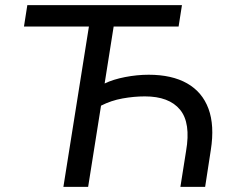

<svg xmlns="http://www.w3.org/2000/svg" viewBox="-20 -725 913 745"><path d="M226 0 325 -622H73L86 -705H686L673 -622H421L386 -401Q419 -417 465.5 -426Q512 -435 557 -435Q647 -435 706 -401.5Q765 -368 789 -303Q813 -238 798 -143L776 0H680L702 -139Q721 -248 678.5 -299.5Q636 -351 542 -351Q500 -351 455.5 -343Q411 -335 372 -315L322 0Z"/></svg>

Font: Nunito Sans 10pt Medium
Style: Italic
Weight: 500
Italic angle: -9°
Designer: Vernon Adams
Foundry: Vernon Adams
Version: Version 3.101;gftools[0.9.27]